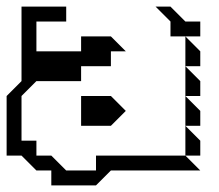

<svg xmlns="http://www.w3.org/2000/svg" viewBox="-20 -515 662 580"><path d="M495 -405V-450L450 -495H495L540 -450H585V-405ZM540 -315V-405L585 -360V-315ZM540 -225V-315L585 -270V-225ZM540 -135V-225L585 -180V-135ZM540 -45V-135L585 -90V-45ZM0 -45V-225L45 -270V-495H180V-450H90V-360H225V-405H315L360 -360H315V-315H225V-270H90L45 -225V-90H90V-45H135L180 0H270V-45H540L585 0H315L270 45H135V0H90L45 -45ZM225 -135V-225H315L360 -180L315 -135Z"/></svg>

Font: Rubik Iso
Style: Regular
Weight: 400
Designer: Hubert and Fischer, NaN
Foundry: Hubert and Fischer, NaN
Version: Version 2.200